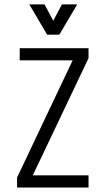

<svg xmlns="http://www.w3.org/2000/svg" viewBox="-20 -841 478 861"><path d="M377 -625V-580.1L127 -54.7H377V0H56.6V-44.9L305.7 -570.3H68.4V-625ZM257.8 -821.3H326.2L246.1 -685.5H191.4L111.3 -821.3H179.7L218.8 -748Z"/></svg>

Font: Sudo Light
Style: Regular
Weight: 300
Monospace: yes
Designer: Jens Kutilek
Foundry: Jens Kutilek
Version: Version 0.040